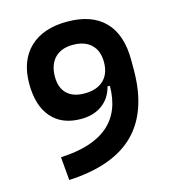

<svg xmlns="http://www.w3.org/2000/svg" viewBox="-106 -784 798 883"><g transform="rotate(-15 293.0 -343.0)"><path d="M241.2 -247.1Q150.4 -247.1 101.1 -304Q51.8 -360.8 51.8 -465.3Q51.8 -574.7 115.2 -635.5Q178.7 -696.3 293.5 -696.3Q410.6 -696.3 471.9 -633.3Q533.2 -570.3 533.2 -449.2V-404.3Q533.2 -206.5 430.2 -103.5Q327.1 -0.5 115.2 9.8L105.5 -101.1Q407.2 -114.3 407.7 -360.4H396.5Q382.8 -306.2 341.8 -276.6Q300.8 -247.1 241.2 -247.1ZM287.1 -356.4Q345.7 -356.4 377.7 -387Q409.7 -417.5 409.7 -473.1Q409.7 -526.9 378.7 -556.6Q347.7 -586.4 291.5 -586.4Q235.8 -586.4 205.1 -554.7Q174.3 -522.9 174.3 -465.3Q174.3 -413.1 203.4 -384.8Q232.4 -356.4 287.1 -356.4Z"/></g></svg>

Font: CaskaydiaCove NFP SemiBold
Style: Regular
Weight: 600
Designer: Aaron Bell
Foundry: Saja Typeworks
Version: Version 2111.001; VTT 6.35;Nerd Fonts 3.1.1